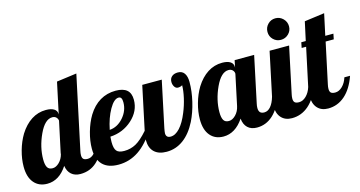

<svg xmlns="http://www.w3.org/2000/svg" viewBox="-89 -1038 2569 1369"><g transform="rotate(-15 1195.0 -353.5)"><path d="M135 -169Q135 -130 146 -110.5Q157 -91 185 -91Q210 -91 234 -114.5Q258 -138 267 -174V-179L316 -408Q313 -424 302.5 -433.5Q292 -443 275 -443Q220 -443 177.5 -351Q135 -259 135 -169ZM325 -454V-450L374 -680L522 -700L407 -160Q405 -151 404 -143.5Q403 -136 403 -128Q403 -108 412.5 -99.5Q422 -91 444 -91Q470 -91 491 -114Q512 -137 525 -179H567Q536 -90 486.5 -45Q437 0 366 0Q325 0 299.5 -22.5Q274 -45 268 -86Q238 -40 201 -17Q164 6 120 6Q58 6 22.5 -36Q-13 -78 -13 -155Q-13 -211 4 -272Q21 -333 51 -383Q88 -442 137 -473.5Q186 -505 244 -505Q283 -505 304 -491.5Q325 -478 325 -454Z M870 -413Q870 -330 802 -268.5Q734 -207 640 -202Q639 -185 638.5 -176.5Q638 -168 638 -162Q638 -116 653.5 -97Q669 -78 710 -78Q757 -78 796.5 -99.5Q836 -121 887 -179H921Q863 -85 795 -39.5Q727 6 646 6Q569 6 529.5 -34Q490 -74 490 -153Q490 -210 508 -274Q526 -338 556 -388Q593 -448 644.5 -478.5Q696 -509 760 -509Q815 -509 842.5 -485.5Q870 -462 870 -413ZM768 -456Q734 -456 699.5 -395.5Q665 -335 648 -250Q706 -254 749.5 -303.5Q793 -353 793 -415Q793 -436 787 -446Q781 -456 768 -456Z M1197 -415Q1181 -415 1171 -430.5Q1161 -446 1161 -466Q1161 -491 1177.5 -505.5Q1194 -520 1223 -520Q1254 -520 1270 -497Q1286 -474 1286 -433Q1286 -365 1268.5 -290.5Q1251 -216 1221 -155Q1181 -76 1125 -35Q1069 6 1001 6Q942 6 910 -24.5Q878 -55 878 -112Q878 -123 879.5 -135.5Q881 -148 883 -160L955 -500H1099L1027 -160Q1025 -149 1023.5 -139.5Q1022 -130 1022 -124Q1022 -108 1030.5 -99.5Q1039 -91 1056 -91Q1091 -91 1124.5 -127.5Q1158 -164 1185 -231Q1205 -279 1217 -332Q1229 -385 1229 -425Q1227 -421 1216.5 -418Q1206 -415 1197 -415Z M1626 -454V-447L1637 -500H1781L1709 -160Q1707 -151 1706 -143.5Q1705 -136 1705 -128Q1705 -106 1715 -95.5Q1725 -85 1746 -85Q1772 -85 1793 -109.5Q1814 -134 1827 -179H1869Q1837 -87 1786 -40.5Q1735 6 1668 6Q1625 6 1599.5 -18Q1574 -42 1570 -86Q1539 -40 1501.5 -17Q1464 6 1421 6Q1359 6 1323.5 -36Q1288 -78 1288 -155Q1288 -211 1305 -272Q1322 -333 1352 -383Q1389 -442 1438 -473.5Q1487 -505 1545 -505Q1584 -505 1605 -491.5Q1626 -478 1626 -454ZM1617 -405Q1617 -420 1606 -431.5Q1595 -443 1576 -443Q1521 -443 1478.5 -351Q1436 -259 1436 -169Q1436 -130 1447 -110.5Q1458 -91 1486 -91Q1512 -91 1536.5 -116Q1561 -141 1569 -179Z M2074 -633Q2074 -600 2050.5 -577Q2027 -554 1994 -554Q1961 -554 1938 -577Q1915 -600 1915 -633Q1915 -666 1938 -689.5Q1961 -713 1994 -713Q2027 -713 2050.5 -689.5Q2074 -666 2074 -633ZM1819 -114Q1819 -127 1821 -143.5Q1823 -160 1827 -179L1895 -500H2039L1967 -160Q1965 -151 1964 -143.5Q1963 -136 1963 -128Q1963 -108 1972.5 -99.5Q1982 -91 2004 -91Q2032 -91 2057 -115.5Q2082 -140 2094 -179H2136Q2104 -88 2050 -41Q1996 6 1926 6Q1876 6 1847.5 -25.5Q1819 -57 1819 -114Z M2129 -500H2162L2192 -638L2340 -658L2306 -500H2366L2358 -460H2298L2234 -160Q2232 -151 2231 -143.5Q2230 -136 2230 -128Q2230 -108 2239.5 -99.5Q2249 -91 2271 -91Q2299 -91 2324 -115.5Q2349 -140 2361 -179H2403Q2371 -88 2317 -41Q2263 6 2193 6Q2143 6 2114.5 -25.5Q2086 -57 2086 -114Q2086 -127 2088 -143.5Q2090 -160 2094 -179L2154 -460H2121Z"/></g></svg>

Font: Galada
Style: Regular
Weight: 400
Designer: Latin by Pablo Impallari, Bengali by Jeremie Hornus, Yoann Minet, and Juan Bruce
Foundry: black foundry
Version: Version 1.261;PS 1.261;hotconv 1.0.86;makeotf.lib2.5.63406